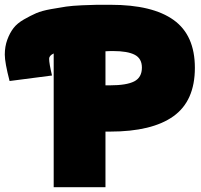

<svg xmlns="http://www.w3.org/2000/svg" viewBox="-35 -751 838 801"><path d="M427 -731Q601 -731 689.5 -667.5Q778 -604 778 -468Q778 -330 688.5 -266Q599 -202 424 -202H405V30H189V-528Q170 -519 170 -506Q170 -486 182 -436L5 -413Q-15 -490 -15 -523Q-15 -557 -4.5 -585.5Q6 -614 21.5 -634Q37 -654 65 -670Q93 -686 116 -696Q139 -706 178 -713Q217 -720 241 -723.5Q265 -727 307.5 -729Q350 -731 369 -731Q388 -731 427 -731ZM437 -538Q415 -538 405 -537V-395H424Q493 -395 525 -411.5Q557 -428 557 -469Q557 -507 527 -522.5Q497 -538 437 -538Z"/></svg>

Font: Repo
Style: ExtraBlack
Weight: 1000
Designer: Stefan Peev
Foundry: Context Ltd
Version: Version 001.000